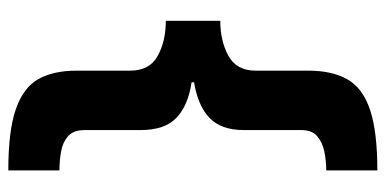

<svg xmlns="http://www.w3.org/2000/svg" viewBox="-253 -509 928 462"><g transform="rotate(-90 211.0 -278.0)"><path d="M32 43Q55 43 77 38.5Q99 34 114 21.5Q129 9 129 -17V-155Q129 -210 158.5 -238Q188 -266 244 -275V-281Q189 -289 159 -317Q129 -345 129 -404V-539Q129 -565 114.5 -578Q100 -591 77.5 -595Q55 -599 32 -599V-722Q127 -722 179 -704Q231 -686 251.5 -650Q272 -614 272 -557V-429Q272 -382 307.5 -362.5Q343 -343 392 -343V-212Q344 -212 308 -192.5Q272 -173 272 -127V0Q272 57 251 94Q230 131 177.5 148.5Q125 166 32 166Z"/></g></svg>

Font: Noto Sans Cherokee ExtraBold
Style: Regular
Weight: 800
Designer: Monotype Design Team
Foundry: Monotype Imaging Inc.
Version: Version 2.001; ttfautohint (v1.8.4.7-5d5b)